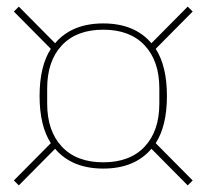

<svg xmlns="http://www.w3.org/2000/svg" viewBox="-20 -640 626 582"><path d="M293 -129Q198 -129 147 -189L37 -78L22 -93L134 -206Q100 -259 100 -349Q100 -439 134 -492L22 -605L37 -620L147 -509Q198 -569 293 -569Q388 -569 439 -509L549 -620L564 -605L452 -492Q486 -439 486 -349Q486 -259 452 -206L564 -93L549 -78L439 -189Q388 -129 293 -129ZM293 -148Q374 -148 418.5 -195.5Q463 -243 463 -326V-372Q463 -455 418.5 -502.5Q374 -550 293 -550Q212 -550 167.5 -502.5Q123 -455 123 -372V-326Q123 -243 167.5 -195.5Q212 -148 293 -148Z"/></svg>

Font: IBM Plex Sans KR Thin
Style: Regular
Weight: 100
Designer: Mike Abbink; Paul van der Laan; Pieter van Rosmalen; Wujin Sim; Chorong Kim; Dohee Lee;
Foundry: Sandoll Inc.
Version: Version 1.001